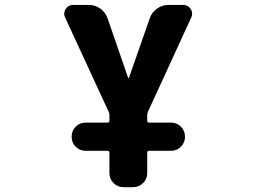

<svg xmlns="http://www.w3.org/2000/svg" viewBox="-20 -567 1040 784"><path d="M484.4 197.3Q460.9 197.3 443.8 180.7Q426.8 164.1 426.8 139.6V56.6Q426.8 48.8 418.9 48.8H330.1Q305.7 48.8 289.1 32.2Q272.5 15.6 272.5 -8.8Q272.5 -33.2 289.1 -49.8Q305.7 -66.4 330.1 -66.4H418.9Q426.8 -66.4 426.8 -74.2V-96.7Q426.8 -104.5 423.8 -110.4L246.1 -495.1Q242.2 -502.9 242.2 -510.7Q242.2 -520.5 248 -530.3Q258.8 -546.9 279.3 -546.9H342.8Q368.2 -546.9 389.2 -532.2Q410.2 -517.6 418.9 -493.2L502.9 -250Q502.9 -248 504.9 -248Q506.8 -248 506.8 -250L591.8 -493.2Q600.6 -517.6 621.6 -532.2Q642.6 -546.9 668 -546.9H727.5Q748 -546.9 758.8 -530.3Q764.6 -520.5 764.6 -510.7Q764.6 -502.9 760.7 -495.1L584 -110.4Q581.1 -104.5 581.1 -96.7V-74.2Q581.1 -66.4 588.9 -66.4H677.7Q702.1 -66.4 718.8 -49.8Q735.4 -33.2 735.4 -8.8Q735.4 15.6 718.8 32.2Q702.1 48.8 677.7 48.8H588.9Q581.1 48.8 581.1 56.6V139.6Q581.1 164.1 564 180.7Q546.9 197.3 523.4 197.3Z"/></svg>

Font: Rounded Mgen+ 1m bold
Style: Bold
Weight: 700
Designer: [Source Han Sans]
Ryoko NISHIZUKA  (kana & ideographs); Paul D. Hunt (Latin, Greek & Cyrillic); Wenlong ZHANG  (bopomofo
Version: Version 1.059.20150602